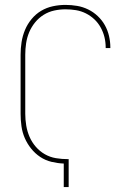

<svg xmlns="http://www.w3.org/2000/svg" viewBox="-20 -763 540 783"><path d="M240 0V-96Q215 -97 190 -103Q165 -109 144 -123Q123 -137 107 -157Q91 -177 81 -200Q71 -223 67.5 -248.5Q64 -274 64 -299V-540Q64 -566 68 -591.5Q72 -617 82 -641Q92 -665 109 -685.5Q126 -706 148 -719Q170 -732 195.5 -737.5Q221 -743 247 -743Q271 -743 294.5 -739Q318 -735 339.5 -724.5Q361 -714 378.5 -697.5Q396 -681 407.5 -660.5Q419 -640 424.5 -616.5Q430 -593 430 -570Q430 -569 430 -568.5Q430 -568 430 -567H411Q411 -568 411 -568.5Q411 -569 411 -569Q411 -591 406 -611.5Q401 -632 390.5 -651Q380 -670 364.5 -684.5Q349 -699 330 -708.5Q311 -718 290 -721.5Q269 -725 247 -725Q224 -725 201 -720Q178 -715 158 -702.5Q138 -690 123 -671.5Q108 -653 99 -631.5Q90 -610 86.5 -586.5Q83 -563 83 -540V-299Q83 -275 87 -251Q91 -227 100.5 -205Q110 -183 126 -164.5Q142 -146 163 -134Q184 -122 208 -118Q232 -114 257 -114Q257 -114 258 -114Q259 -114 260 -114V0Z"/></svg>

Font: Iosevka SS04 Thin
Style: Regular
Weight: 100
Monospace: yes
Designer: Belleve Invis
Foundry: Belleve Invis
Version: Version 19.0.0; ttfautohint (v1.8.4)